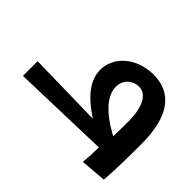

<svg xmlns="http://www.w3.org/2000/svg" viewBox="-201 -985 1175 1175"><g transform="rotate(-45 387.0 -397.0)"><path d="M376 7C617 7 729 -84 729 -240C729 -383 637 -493 518 -493C433 -493 353 -434 275 -313L285 -801H158L177 -163C131 -163 83 -165 45 -170L59 -2C134 4 232 7 376 7ZM287 -149C360 -284 437 -352 514 -352C574 -352 614 -305 614 -252C614 -190 549 -147 412 -147C360 -147 320 -148 287 -149Z"/></g></svg>

Font: Wafeq
Style: Bold
Weight: 700
Designer: Rasmus Andersson & Azza Alameddine
Foundry: Google & TypeTogether
Version: Version 3.000;FEAKit 1.0